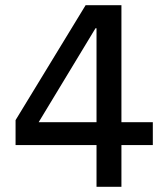

<svg xmlns="http://www.w3.org/2000/svg" viewBox="-20 -720 640 740"><path d="M40 -161H352V0H448V-161H569V-249H448V-700H310L40 -257ZM348 -611H352V-249H129Z"/></svg>

Font: CommitMono
Style: 500Regular
Weight: 500
Monospace: yes
Designer: Eigil Nikolajsen
Foundry: Eigil Nikolajsen
Version: Version 1.143